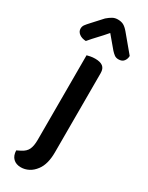

<svg xmlns="http://www.w3.org/2000/svg" viewBox="-249 -737 741 962"><g transform="rotate(30 122.0 -255.5)"><path d="M180 36Q180 105 152 142Q135 165 113.5 176Q92 187 69 187Q41 187 24.5 171Q8 155 7 125L29 114Q55 101 64.5 80.5Q74 60 74 25V-464Q81 -466 93.5 -468.5Q106 -471 121 -471Q150 -471 165 -459.5Q180 -448 180 -422ZM121 -620Q97 -592 76 -570Q55 -548 35 -524Q11 -525 -4 -536.5Q-19 -548 -19 -565Q-19 -578 -11.5 -588Q-4 -598 9 -612L62 -670Q77 -683 90.5 -690.5Q104 -698 121 -698Q140 -698 153.5 -691Q167 -684 183 -665L263 -569Q263 -552 253 -539Q243 -526 222 -526Q208 -526 198.5 -533Q189 -540 179 -551Z"/></g></svg>

Font: Baloo Thambi 2 Medium
Style: Regular
Weight: 500
Designer: Aadarsh Rajan and Ek Type
Foundry: Ek Type
Version: Version 1.640;hotconv 1.0.111;makeotfexe 2.5.65597; ttfautoh